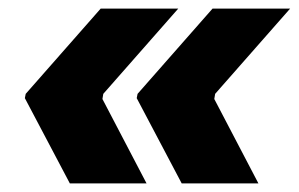

<svg xmlns="http://www.w3.org/2000/svg" viewBox="-20 -498 697 448"><path d="M143 -70H322L219 -267L221 -279L396 -478H215L40 -279L38 -269ZM404 -70H583L480 -267L482 -279L657 -478H476L301 -279L299 -269Z"/></svg>

Font: Fixel Display 20240404 ExBold
Style: Italic
Weight: 800
Italic angle: -10°
Designer: AlfaBravo + MacPaw
Foundry: Kyrylo Tkachov, Marchela Mozhyna, Serhii Makarenko, Maria Weinstein, Zakhar Kryvoshyya
Version: Version 1.211;Glyphs 3.2 (3225)